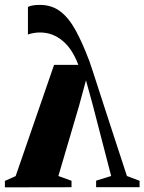

<svg xmlns="http://www.w3.org/2000/svg" viewBox="-32 -784 604 804"><path d="M134.5 -763.5Q184.5 -763.5 220.2 -736.5Q256 -709.5 285 -656.5Q314 -603.5 343 -526Q345.5 -519.5 356.2 -486.8Q367 -454 383.2 -403.5Q399.5 -353 419.2 -292.5Q439 -232 459.8 -168.2Q480.5 -104.5 499.5 -47L552.5 -27V0H370.5V-27.5L433.5 -47L356 -346L328 -447.5L298.5 -339L212.5 -47L267.5 -27V0L-11.5 0.5V-26.5L33.5 -46.5L194.5 -512.5H296Q284 -544.5 268 -569.5Q252 -594.5 231.5 -612Q211 -629.5 187 -638.8Q163 -648 135.5 -648Q121 -648 107.5 -645.5Q94 -643 85 -639.5V-755Q92 -759 105 -761.2Q118 -763.5 134.5 -763.5Z"/></svg>

Font: Merriweather 120pt ExtraBold
Style: Regular
Weight: 800
Version: Version 2.100